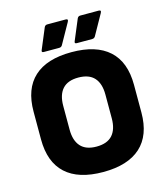

<svg xmlns="http://www.w3.org/2000/svg" viewBox="-124 -944 912 1051"><g transform="rotate(-15 331.5 -418.0)"><path d="M331 12Q191 12 119 -54Q47 -120 47 -249V-406Q47 -535 119 -601Q191 -667 331 -667Q471 -667 543.5 -601Q616 -535 616 -406V-249Q616 -120 543.5 -54Q471 12 331 12ZM331 -132Q392 -132 421.5 -165Q451 -198 451 -260V-395Q451 -457 421.5 -490Q392 -523 331 -523Q271 -523 241.5 -490Q212 -457 212 -395V-260Q212 -198 241.5 -165Q271 -132 331 -132ZM373 -707Q358 -707 364 -720L413 -837Q418 -848 430 -848H534Q551 -848 542 -832L477 -716Q471 -707 460 -707ZM186 -707Q171 -707 177 -720L226 -837Q231 -848 243 -848H347Q364 -848 355 -832L290 -716Q284 -707 273 -707Z"/></g></svg>

Font: Sofia Sans Black
Style: Regular
Weight: 900
Designer: Botio Nikoltchev, Ani Petrova
Foundry: lettersoup
Version: Version 4.100; ttfautohint (v1.8.3)